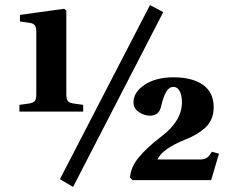

<svg xmlns="http://www.w3.org/2000/svg" viewBox="-20 -715 940 762"><path d="M496.1 -9.8Q498 -50.3 530.3 -89.8Q562.5 -129.4 621.1 -173.8Q702.1 -235.4 702.1 -309.1Q702.1 -336.4 693.1 -353.3Q684.1 -370.1 668 -370.1Q651.4 -370.1 639.9 -351.1Q628.4 -332 619.1 -292Q610.8 -255.9 576.2 -255.9Q553.2 -255.9 531.5 -270Q509.8 -284.2 509.8 -309.1Q509.8 -349.1 554.2 -378.7Q598.6 -408.2 668.9 -408.2Q742.7 -408.2 785.4 -378.4Q828.1 -348.6 828.1 -289.1Q828.1 -263.2 819.1 -242.4Q810.1 -221.7 793 -206.8Q775.9 -191.9 758.8 -181.9Q741.7 -171.9 717.8 -162.1Q623.5 -124.5 605 -82H772.9Q790 -82 799.6 -87.6Q809.1 -93.3 820.8 -112.8L849.1 -105L817.9 0H506.8ZM57.1 -272V-298.8L95.2 -304.2Q111.3 -306.6 117.7 -313.7Q124 -320.8 124 -339.8V-589.8Q124 -606.9 118.4 -614.3Q112.8 -621.6 100.1 -624L59.1 -629.9V-655.8L234.9 -680.2L243.2 -672.9V-339.8Q243.2 -320.8 249.5 -313.7Q255.9 -306.6 272 -304.2L310.1 -298.8V-272ZM217.8 -3.9 575.2 -694.8 627.9 -667 270 26.9Z"/></svg>

Font: Linguistics Pro
Style: Bold
Weight: 700
Designer: Stefan Peev, Context Ltd
Foundry: Stefan Peev, Context Ltd
Version: Version 001.000